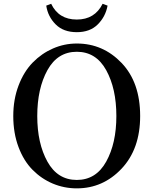

<svg xmlns="http://www.w3.org/2000/svg" viewBox="-20 -987 818 1024"><path d="M226.6 -957 252.9 -966.8Q293 -882.8 389.6 -882.8Q485.4 -882.8 527.3 -966.8L553.7 -957Q543 -898.4 501.5 -856.9Q460 -815.4 389.6 -815.4Q318.4 -815.4 276.9 -856.9Q235.4 -898.4 226.6 -957ZM178.7 -368.2Q178.7 -222.7 232.9 -125Q287.1 -27.3 389.6 -27.3Q492.2 -27.3 546.4 -125Q600.6 -222.7 600.6 -368.2Q600.6 -514.6 546.4 -612.8Q492.2 -710.9 389.6 -710.9Q287.1 -710.9 232.9 -612.8Q178.7 -514.6 178.7 -368.2ZM389.6 -754.9Q529.3 -754.9 628.4 -651.4Q727.5 -547.9 727.5 -368.2Q727.5 -192.4 628.4 -87.4Q529.3 17.6 389.6 17.6Q322.3 17.6 261.7 -7.8Q201.2 -33.2 153.8 -81.1Q106.4 -128.9 78.6 -203.1Q50.8 -277.3 50.8 -368.2Q50.8 -457 79.1 -531.2Q107.4 -605.5 154.8 -653.8Q202.1 -702.1 262.7 -728.5Q323.2 -754.9 389.6 -754.9Z"/></svg>

Font: GenYoMin TW TTF SemiBold
Style: Regular
Weight: 600
Version: Version 1.300